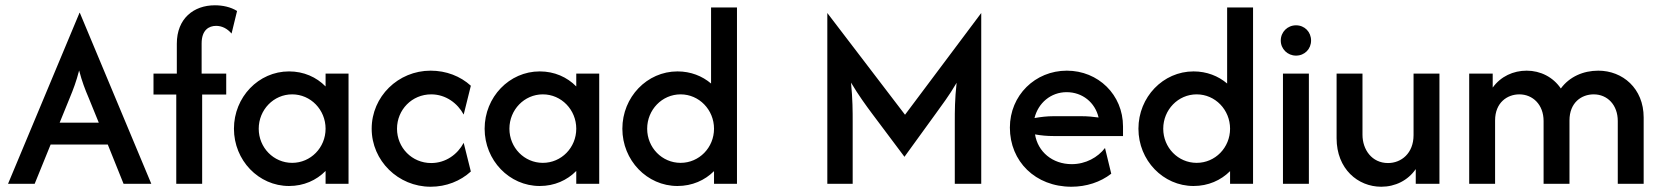

<svg xmlns="http://www.w3.org/2000/svg" viewBox="-20 -695 6283 726"><path d="M10.4 0H111.1L171.5 -148.6H387.5L447.2 0H552.1L281.9 -646.5H280.6ZM205.6 -231.2 243.8 -325C257.6 -358.3 268.1 -386.1 279.2 -428.5C290.3 -386.1 301.4 -357.6 315.3 -325L353.5 -231.2Z M646.5 0H744.4V-337.5H835.4V-416.7H742.4V-530.6C742.4 -581.9 770.1 -597.2 797.2 -597.2C818.8 -597.2 838.9 -587.5 855.6 -568.1L876.4 -653.5C852.1 -668.8 821.5 -675 792.4 -675C712.5 -675 648.6 -625 648.6 -529.9V-416.7H560.4V-337.5H646.5Z M1072.9 8.3C1128.5 8.3 1176.4 -13.2 1211.1 -48.6V0H1297.9V-416.7H1211.1V-368.1C1176.4 -403.5 1128.5 -425 1072.9 -425C957.6 -425 864.6 -327.8 864.6 -208.3C864.6 -88.9 957.6 8.3 1072.9 8.3ZM1084.7 -79.2C1014.6 -79.2 958.3 -136.8 958.3 -208.3C958.3 -279.9 1014.6 -338.2 1084.7 -338.2C1154.9 -338.2 1211.1 -279.9 1211.1 -208.3C1211.1 -136.8 1154.9 -79.2 1084.7 -79.2Z M1608.3 11.1C1667.4 11.1 1720.8 -10.4 1760.4 -46.5L1733.3 -154.9C1710.4 -111.8 1666 -78.5 1610.4 -78.5C1537.5 -78.5 1481.2 -136.8 1481.2 -208.3C1481.2 -279.9 1537.5 -338.2 1610.4 -338.2C1666 -338.2 1710.4 -304.2 1733.3 -261.8L1760.4 -370.8C1720.8 -406.9 1667.4 -427.8 1608.3 -427.8C1485.4 -427.8 1385.4 -329.9 1385.4 -208.3C1385.4 -87.5 1485.4 11.1 1608.3 11.1Z M2020.8 8.3C2076.4 8.3 2124.3 -13.2 2159 -48.6V0H2245.8V-416.7H2159V-368.1C2124.3 -403.5 2076.4 -425 2020.8 -425C1905.6 -425 1812.5 -327.8 1812.5 -208.3C1812.5 -88.9 1905.6 8.3 2020.8 8.3ZM2032.6 -79.2C1962.5 -79.2 1906.2 -136.8 1906.2 -208.3C1906.2 -279.9 1962.5 -338.2 2032.6 -338.2C2102.8 -338.2 2159 -279.9 2159 -208.3C2159 -136.8 2102.8 -79.2 2032.6 -79.2Z M2541.7 8.3C2597.2 8.3 2645.1 -13.2 2679.9 -47.9V0H2766.7V-666.7H2668.7V-379.2C2635.4 -407.6 2591.7 -425 2541.7 -425C2426.4 -425 2333.3 -327.8 2333.3 -208.3C2333.3 -88.9 2426.4 8.3 2541.7 8.3ZM2553.5 -79.2C2483.3 -79.2 2427.1 -136.8 2427.1 -208.3C2427.1 -279.9 2483.3 -338.2 2553.5 -338.2C2623.6 -338.2 2679.9 -279.9 2679.9 -208.3C2679.9 -136.8 2623.6 -79.2 2553.5 -79.2Z M3108.3 0H3204.2V-234C3204.2 -273.6 3204.2 -320.1 3197.9 -382.6C3226.4 -334.7 3254.9 -295.8 3277.1 -266L3400 -102.1L3518.8 -266C3541 -297.2 3568.1 -331.9 3597.2 -381.9C3590.3 -320.1 3590.3 -273.6 3590.3 -234V0H3690.3V-645.8L3402.1 -261.1L3108.3 -645.8Z M4031.2 11.1C4087.5 11.1 4141 -6.2 4181.9 -38.2L4158.3 -135.4C4131.2 -100 4085.4 -74.3 4032.6 -74.3C3959 -74.3 3904.2 -121.5 3893.7 -186.8C3916.7 -182.6 3939.6 -180.6 3963.2 -180.6H4226.4V-216.7C4226.4 -336.8 4132.6 -427.8 4013.9 -427.8C3894.4 -427.8 3798.6 -334.7 3798.6 -212.5C3798.6 -84.7 3895.1 11.1 4031.2 11.1ZM3891.7 -248.6C3905.6 -305.6 3953.5 -346.5 4013.2 -346.5C4072.9 -346.5 4120.8 -307.6 4134 -250.7C4113.9 -253.5 4092.4 -255.6 4069.4 -255.6H3963.2C3938.9 -255.6 3915.3 -252.8 3891.7 -248.6Z M4493.1 8.3C4548.6 8.3 4596.5 -13.2 4631.2 -47.9V0H4718.1V-666.7H4620.1V-379.2C4586.8 -407.6 4543.1 -425 4493.1 -425C4377.8 -425 4284.7 -327.8 4284.7 -208.3C4284.7 -88.9 4377.8 8.3 4493.1 8.3ZM4504.9 -79.2C4434.7 -79.2 4378.5 -136.8 4378.5 -208.3C4378.5 -279.9 4434.7 -338.2 4504.9 -338.2C4575 -338.2 4631.2 -279.9 4631.2 -208.3C4631.2 -136.8 4575 -79.2 4504.9 -79.2Z M4880.6 -484.7C4913.2 -484.7 4937.5 -509.7 4937.5 -541.7C4937.5 -574.3 4913.2 -599.3 4880.6 -599.3C4848.6 -599.3 4822.9 -574.3 4822.9 -541.7C4822.9 -509.7 4848.6 -484.7 4880.6 -484.7ZM4831.2 0H4929.2V-416.7H4831.2Z M5202.8 11.1C5255.6 11.1 5303.5 -12.5 5333.3 -55.6V0H5422.9V-416.7H5325V-184C5325 -115.3 5278.5 -78.5 5228.5 -78.5C5167.4 -78.5 5131.9 -129.2 5131.9 -185.4V-416.7H5034V-172.2C5034 -56.2 5114.6 11.1 5202.8 11.1Z M5535.4 0H5633.3V-239.6C5633.3 -307.6 5679.9 -338.2 5725 -338.2C5775.7 -338.2 5816.7 -299.3 5816.7 -237.5V0H5914.6V-239.6C5914.6 -306.9 5959.7 -338.2 6006.2 -338.2C6058.3 -338.2 6097.2 -297.9 6097.2 -237.5V0H6195.1V-250.7C6195.1 -361.1 6115.3 -427.8 6023.6 -427.8C5966.7 -427.8 5914.6 -404.9 5881.9 -360.4C5852.8 -403.5 5804.9 -427.8 5752.8 -427.8C5702.1 -427.8 5654.9 -406.2 5624.3 -363.9V-416.7H5535.4Z"/></svg>

Font: Afacad Medium
Style: Regular
Weight: 500
Designer: Kristian Moeller
Foundry: Dicotype
Version: Version 1.000